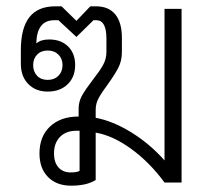

<svg xmlns="http://www.w3.org/2000/svg" viewBox="-20 -578 681 608"><path d="M105 -92Q105 -146 138.5 -177.5Q172 -209 229 -209V-234Q229 -256 239.5 -275Q250 -294 273 -324Q295 -352 306 -371.5Q317 -391 317 -413V-456Q317 -514 285 -514H276L222 -461L165 -514H152Q97 -514 95 -442L96 -441Q109 -453 136 -453Q173 -453 195.5 -431Q218 -409 218 -372Q218 -334 194 -311Q170 -288 131 -288Q93 -288 69.5 -312Q46 -336 46 -376V-419Q46 -489 73 -523.5Q100 -558 155 -558H175L222 -512L266 -558H284Q324 -558 345 -532.5Q366 -507 366 -458V-413Q366 -385 354.5 -363Q343 -341 320 -309Q302 -285 292.5 -267.5Q283 -250 283 -231V-205Q337 -195 395.5 -159Q454 -123 501 -70V-550H555V0H501Q454 -64 395.5 -106.5Q337 -149 283 -158V-8Q255 10 205 10Q159 10 132 -17.5Q105 -45 105 -92ZM178 -372Q178 -392 165 -405Q152 -418 131 -418Q110 -418 97.5 -405Q85 -392 85 -372Q85 -351 97.5 -338Q110 -325 131 -325Q152 -325 165 -338Q178 -351 178 -372ZM232 -37V-164H223Q189 -164 170 -144.5Q151 -125 151 -92Q151 -64 165 -48Q179 -32 204 -32Q224 -32 232 -37Z"/></svg>

Font: Bai Jamjuree Light
Style: Regular
Weight: 300
Designer: Katatrad Aksorn Co.,Ltd.
Foundry: Cadson Demak Co.,Ltd.
Version: Version 1.000; ttfautohint (v1.6)